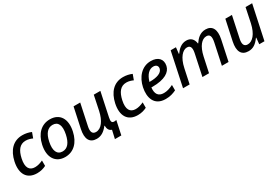

<svg xmlns="http://www.w3.org/2000/svg" viewBox="69 -1529 3862 2649"><g transform="rotate(-30 2000.0 -205.0)"><path d="M241 10C297 10 345 -4 384 -24V-110C342 -90 300 -77 257 -77C167 -77 126 -142 155 -275C180 -391 231 -460 324 -460C367 -460 402 -447 431 -434L462 -519C422 -537 373 -548 322 -548C175 -548 84 -447 49 -288C10 -106 81 10 241 10Z M689 10C822 10 919 -83 953 -242C994 -428 916 -548 760 -548C627 -548 530 -457 495 -297C455 -113 534 10 689 10ZM695 -75C608 -75 572 -151 600 -284C625 -404 678 -463 755 -463C843 -463 877 -389 849 -256C824 -136 773 -75 695 -75Z M1403 138H1505L1552 -82C1541 -79 1530 -77 1516 -77C1479 -77 1469 -101 1482 -162L1562 -539H1457L1409 -309C1379 -169 1313 -77 1228 -77C1167 -77 1152 -125 1170 -205L1241 -539H1135L1066 -217C1035 -71 1079 10 1191 10C1262 10 1316 -26 1369 -94H1373C1374 -38 1393 -7 1433 6Z M1845 10C1901 10 1949 -4 1988 -24V-110C1946 -90 1904 -77 1861 -77C1771 -77 1730 -142 1759 -275C1784 -391 1835 -460 1928 -460C1971 -460 2006 -447 2035 -434L2066 -519C2026 -537 1977 -548 1926 -548C1779 -548 1688 -447 1653 -288C1614 -106 1685 10 1845 10Z M2289 10C2360 10 2407 -6 2458 -30V-116C2402 -88 2357 -74 2308 -74C2219 -74 2184 -130 2195 -228H2215C2409 -228 2505 -292 2524 -382C2545 -481 2484 -548 2368 -548C2222 -548 2126 -431 2096 -287C2065 -138 2106 10 2289 10ZM2360 -465C2414 -465 2432 -430 2424 -395C2410 -334 2329 -307 2221 -307H2210C2240 -412 2297 -465 2360 -465Z M2568 0H2673L2722 -230C2755 -388 2829 -461 2895 -461C2960 -461 2963 -402 2947 -330L2877 0H2982L3033 -238C3065 -386 3132 -461 3204 -461C3260 -461 3276 -420 3257 -330L3187 0H3293L3361 -321C3392 -466 3347 -548 3240 -548C3153 -548 3100 -493 3059 -432H3055C3045 -506 3004 -548 2932 -548C2852 -548 2798 -493 2760 -439H2755L2766 -539H2682Z M3609 10C3682 10 3733 -25 3787 -100H3792L3782 0H3865L3980 -539H3875L3827 -309C3793 -151 3719 -77 3646 -77C3584 -77 3569 -125 3587 -205L3658 -539H3553L3484 -217C3453 -71 3497 10 3609 10Z"/></g></svg>

Font: Noto Sans Medium
Style: Italic
Weight: 500
Italic angle: -12°
Designer: Monotype Design Team
Foundry: Monotype Imaging Inc.
Version: Version 2.013